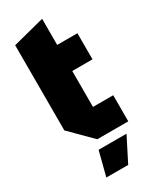

<svg xmlns="http://www.w3.org/2000/svg" viewBox="-228 -760 825 1019"><g transform="rotate(-30 185.0 -250.0)"><path d="M32 -650 226 -700V-540H350V-380H226V-160H350V0H160L32 -128ZM100 200 138 52H309L234 200Z"/></g></svg>

Font: Tektur Condensed ExtraBold
Style: Regular
Weight: 800
Width: 3
Designer: Adam Jagosz
Foundry: Adam Jagosz
Version: Version 1.005;gftools[0.9.30]